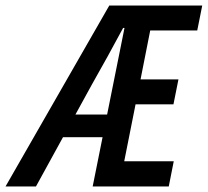

<svg xmlns="http://www.w3.org/2000/svg" viewBox="-83 -674 751 694"><path d="M-63 0 312 -654H648L630 -564H460L425 -387H562L544 -297H407L366 -91H545L527 0H252L367 -573H362Q334 -521 306 -470Q278 -419 250 -370L47 0ZM103 -178 120 -260H349L333 -178Z"/></svg>

Font: Source Code Pro SemiBold
Style: Italic
Weight: 600
Italic angle: -11°
Monospace: yes
Designer: Paul D. Hunt, Teo Tuominen
Foundry: Adobe Systems Incorporated
Version: Version 1.016;hotconv 1.0.116;makeotfexe 2.5.65601